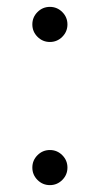

<svg xmlns="http://www.w3.org/2000/svg" viewBox="-20 -532 290 558"><path d="M125 6Q104 6 89 -9Q74 -24 74 -45Q74 -66 89 -81Q104 -96 125 -96Q146 -96 161 -81Q176 -66 176 -45Q176 -24 161 -9Q146 6 125 6ZM125 -410Q104 -410 89 -425Q74 -440 74 -461Q74 -482 89 -497Q104 -512 125 -512Q146 -512 161 -497Q176 -482 176 -461Q176 -440 161 -425Q146 -410 125 -410Z"/></svg>

Font: Red Hat Display VF
Style: Regular
Weight: 300
Designer: Pentagram, MCKL
Foundry: Pentagram, MCKL
Version: Version 1.023